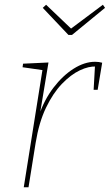

<svg xmlns="http://www.w3.org/2000/svg" viewBox="-20 -788 462 808"><path d="M80 0 160 -502 166 -492 75 -505 77 -520 184 -525 147 -302 143 -300Q166 -368 205 -419Q244 -470 290 -499Q336 -528 380 -528Q397 -528 410 -524L391 -410H374L380 -516L385 -508Q354 -510 316 -492Q278 -474 240.5 -435Q203 -396 173.5 -334.5Q144 -273 130 -187L100 0ZM413 -768 422 -755 283 -641H268L160 -755L174 -768L283 -664H274Z"/></svg>

Font: Bitter Thin Thin
Style: Italic
Weight: 250
Italic angle: -9°
Version: Version 2.002